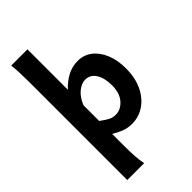

<svg xmlns="http://www.w3.org/2000/svg" viewBox="-302 -872 1202 1202"><g transform="rotate(-45 299.5 -270.5)"><path d="M58.6 -781.2H202.6V-422.9Q235.8 -460.4 279.3 -484.1Q322.8 -507.8 373 -507.8Q427.7 -507.8 468.5 -476.1Q509.3 -444.3 532 -388.7Q554.7 -333 554.7 -261.2Q554.7 -177.7 525.4 -116.5Q496.1 -55.2 446.5 -21.5Q397 12.2 336.9 12.2Q298.3 12.2 267.8 0.2Q237.3 -11.7 203.1 -31.7Q203.1 -5.4 203.1 20.8Q203.1 46.9 203.1 73.2Q203.1 131.8 206.1 169.9Q209 208 215.3 239.3H65.9V-551.8Q65.9 -586.9 65.7 -629.9Q65.4 -672.9 64 -713.4Q62.5 -753.9 58.6 -781.2ZM203.1 -285.6V-146.5Q240.7 -119.1 260 -109.9Q279.3 -100.6 304.7 -100.6Q349.6 -100.6 383.8 -139.6Q418 -178.7 418 -246.6Q418 -313 393.1 -352.3Q368.2 -391.6 323.7 -391.6Q291 -391.6 257.6 -364.5Q224.1 -337.4 203.1 -285.6Z"/></g></svg>

Font: Andika
Style: Bold
Weight: 700
Designer: Victor Gaultney, Annie Olsen, Julie Remington, Don Collingsworth, Eric Hays, Becca Hirsbrunner
Foundry: SIL International
Version: Version 6.101